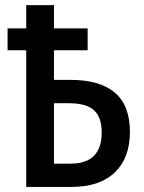

<svg xmlns="http://www.w3.org/2000/svg" viewBox="-20 -734 567 754"><path d="M83 0V-536.6H9.8V-622.6H83V-713.9H191.9V-622.6H324.2V-536.6H191.9V-420.4H255.9Q372.1 -420.4 431.2 -370.1Q490.2 -319.8 490.2 -216.3Q490.2 -113.8 430.9 -56.9Q371.6 0 261.7 0ZM191.9 -91.3H256.8Q318.4 -91.3 348.9 -122.1Q379.4 -152.8 379.4 -213.4Q379.4 -273.4 349.1 -301Q318.8 -328.6 251 -328.6H191.9Z"/></svg>

Font: Open Sans
Style: Regular
Weight: 600
Width: 3
Foundry: Ascender Corporation
Version: Version 1.000